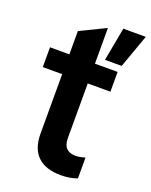

<svg xmlns="http://www.w3.org/2000/svg" viewBox="-137 -790 690 875"><g transform="rotate(20 208.0 -352.5)"><path d="M267 10Q193 10 154.5 -27Q116 -64 116 -137V-634L240 -694V-160Q240 -127 255.5 -111.5Q271 -96 299 -96Q310 -96 321 -98Q332 -100 346 -104V-3Q326 4 307 7Q288 10 267 10ZM22 -425V-521H350V-425ZM277 -553 307 -715H416L358 -553Z"/></g></svg>

Font: TikTok Sans 24pt SemiBold
Style: Regular
Weight: 600
Version: Version 4.000